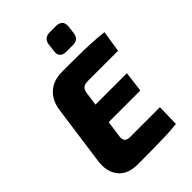

<svg xmlns="http://www.w3.org/2000/svg" viewBox="-263 -1013 1122 1122"><g transform="rotate(-45 298.5 -452.0)"><path d="M260 -693Q319 -693 379 -692.5Q439 -692 495 -689.5Q551 -687 597 -681L576 -548H328Q301 -548 288.5 -538Q276 -528 272 -502L228 -187Q225 -165 235 -153.5Q245 -142 270 -142H516L513 -7Q466 -1 410.5 0.5Q355 2 297.5 2.5Q240 3 188 3Q105 3 66.5 -46Q28 -95 38 -173L90 -548Q100 -615 143.5 -654Q187 -693 260 -693ZM91 -419H520L504 -292H71ZM422 -907Q446 -907 460 -894.5Q474 -882 472 -855L466 -805Q461 -758 413 -758H358Q331 -758 318.5 -772Q306 -786 310 -811L316 -861Q319 -884 333.5 -895.5Q348 -907 370 -907Z"/></g></svg>

Font: Exo 2 ExtraBold
Style: Italic
Weight: 800
Italic angle: -8°
Designer: Natanael Gama
Foundry: Natanael Gama
Version: Version 2.010